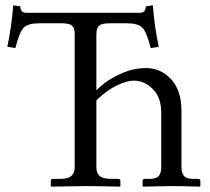

<svg xmlns="http://www.w3.org/2000/svg" viewBox="-20 -693 782 714"><path d="M257.8 -566.9Q257.8 -589.8 247.3 -598.1Q236.8 -606.4 209.5 -606.4H125.5Q84 -606.4 68.1 -590.1Q52.2 -573.7 37.1 -514.2L7.3 -519Q22.9 -593.3 29.3 -673.3L55.7 -669.4Q55.7 -645.5 77.1 -645.5H500.5Q522 -645.5 522 -669.4L548.3 -673.3Q554.7 -593.3 570.3 -519L540.5 -514.2Q525.4 -573.7 509.5 -590.1Q493.7 -606.4 452.1 -606.4H386.2Q358.9 -606.4 348.6 -597.7Q338.4 -588.9 338.4 -564.5V-357.4Q369.1 -388.2 407 -408Q444.8 -427.7 471.7 -433.8Q498.5 -439.9 522 -439.9Q578.6 -439.9 616.7 -397.9Q654.8 -356 654.8 -281.7V-71.8Q654.8 -49.3 664.3 -38.6Q673.8 -27.8 697.8 -27.8H716.3Q725.1 -27.8 725.1 -19.5V-1L723.1 1Q654.8 -1 615.7 -1L512.2 1L510.3 -1V-19.5Q510.3 -27.8 518.1 -27.8H536.6Q561 -27.8 570.3 -38.6Q579.6 -49.3 579.6 -71.8V-274.4Q579.6 -330.6 548.3 -361.8Q517.1 -393.1 478 -393.1Q452.1 -393.1 415.3 -375.7Q378.4 -358.4 338.4 -319.8V-71.8Q338.4 -48.3 351.1 -38.1Q363.8 -27.8 393.1 -27.8H419.4Q427.7 -27.8 427.7 -19.5V-1L425.8 1Q338.4 -1 299.3 -1L170.9 1L168.9 -1V-19.5Q168.9 -27.8 176.8 -27.8H203.1Q232.9 -27.8 245.4 -38.8Q257.8 -49.8 257.8 -71.8Z"/></svg>

Font: Libertinage
Style: f
Weight: 400
Designer: OSP
Foundry: OSP
Version: Version 1.0; 2008; OFL relea